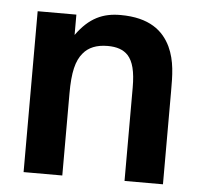

<svg xmlns="http://www.w3.org/2000/svg" viewBox="-45 -620 696 667"><g transform="rotate(5 302.5 -286.5)"><path d="M61 0H196V-286C196 -360 206 -401 229 -428C247 -450 275 -462 314 -462C346 -462 369 -454 385 -437C404 -416 413 -382 413 -325V0H547V-323C547 -379 547 -430 524 -479C499 -531 451 -573 349 -573C289 -573 241 -553 196 -490V-561H61Z"/></g></svg>

Font: Swile Sans
Style: Bold
Weight: 700
Designer: Lord
Foundry: Lord
Version: Version 1.477;FEAKit 1.0